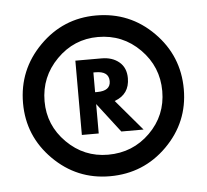

<svg xmlns="http://www.w3.org/2000/svg" viewBox="-40 -882 574 533"><g transform="rotate(-5 247.0 -616.0)"><path d="M23 -615Q23 -708 88.5 -774Q154 -840 246 -840Q340 -840 405.5 -774Q471 -708 471 -615Q471 -523 405.5 -457.5Q340 -392 246 -392Q154 -392 88.5 -457.5Q23 -523 23 -615ZM83 -615Q83 -548 131 -500Q179 -452 246 -452Q315 -452 363 -499.5Q411 -547 411 -615Q411 -683 363 -731.5Q315 -780 246 -780Q179 -780 131 -731.5Q83 -683 83 -615ZM178 -720H251Q281 -720 300 -704Q319 -688 319 -659Q319 -614 277 -599L350 -513H288L225 -595V-513H178ZM225 -628H231Q268 -628 268 -655Q268 -683 231 -683H225Z"/></g></svg>

Font: Hussar
Style: BoldWeb
Weight: 700
Foundry: Cannot Into Space Fonts
Version: Version 2.00